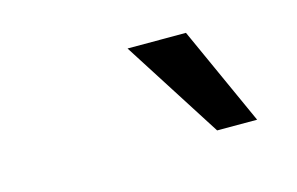

<svg xmlns="http://www.w3.org/2000/svg" viewBox="-40 -822 517 334"><g transform="rotate(-15 218.5 -655.0)"><path d="M318.2 -566.3 204.5 -744.3H309.7L390.2 -566.3Z"/></g></svg>

Font: REM Medium
Style: Italic
Weight: 500
Italic angle: -11°
Designer: Octavio Pardo
Foundry: Ashler Design
Version: Version 1.005;gftools[0.9.28]